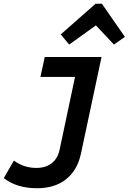

<svg xmlns="http://www.w3.org/2000/svg" viewBox="-67 -779 684 1021"><path d="M130 222Q22 222 -47 168L7 75Q60 114 126 114Q176 114 208 89Q240 64 250 17L332 -370H148L171 -476H473L363 40Q344 127 284 174.5Q224 222 130 222ZM301 -542 256 -596 441 -759H475L597 -583L539 -542L443 -644Z"/></svg>

Font: Sometype Mono
Style: Bold Italic
Weight: 700
Italic angle: -12°
Monospace: yes
Designer: Ryoichi Tsunekawa
Foundry: Dharma Type
Version: Version 1.000; ttfautohint (v1.8.3)